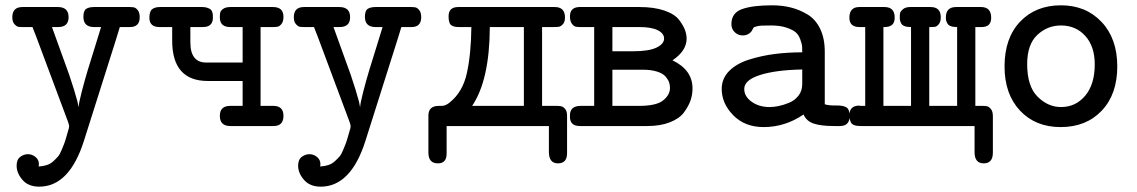

<svg xmlns="http://www.w3.org/2000/svg" viewBox="-20 -470 4239 716"><path d="M25.9 -405.8Q25.9 -443.8 64 -443.8H195.8Q235.8 -443.8 235.8 -405.8Q235.8 -368.7 195.8 -369.1H173.8L237.8 -191.9L255.9 -136.2L269 -90.8L272.9 -69.8Q273.9 -85.9 284.9 -128.4Q295.9 -170.9 307.4 -209Q318.8 -247.1 335.9 -301Q353 -355 356.9 -369.1H331.1Q291 -369.1 291 -407.2Q291 -430.2 301.5 -437Q312 -443.8 331.1 -443.8H462.9Q472.7 -443.8 479.7 -442.4Q486.8 -440.9 493.9 -431.9Q501 -422.9 501 -405.8Q501 -368.7 463.9 -369.1H426.8Q423.8 -360.4 418.9 -343.3Q414.1 -326.2 411.1 -317.9L293 55.2Q238.8 226.1 126 226.1Q85.9 226.1 64 200.9Q42 175.8 42 147.9Q42 125 55.4 115Q68.8 105 84 105Q100.1 105 112.5 115.5Q125 126 125 141.1Q125 147.9 124 150.9Q141.1 149.9 154.5 145.5Q168 141.1 178.5 131.6Q189 122.1 196 114Q203.1 106 209.5 90.1Q215.8 74.2 219 66.7Q222.2 59.1 227.5 40.5Q232.9 22 233.9 18.1Q237.8 6.8 237.8 1Q237.8 -3.9 233.9 -15.1L115.2 -333Q113.3 -338.9 108.2 -350.8Q103 -362.8 101.1 -369.1H65.9Q54.7 -369.1 48.3 -370.1Q42 -371.1 33.9 -379.9Q25.9 -388.7 25.9 -405.8Z M537.1 -403.8Q537.1 -427.7 547.6 -435.8Q558.1 -443.8 576.7 -443.8H733.9Q751 -443.8 762.9 -436.5Q774.9 -429.2 773.9 -405.8Q774.9 -368.7 735.8 -369.1H689.9V-312Q689.9 -236.8 749 -236.8H884.8V-369.1H838.9Q799.8 -369.1 799.8 -404.8Q799.8 -416 801.3 -423.1Q802.7 -430.2 812.3 -437Q821.8 -443.8 839.8 -443.8H998Q1037.1 -443.8 1037.1 -407.2Q1037.1 -390.1 1030 -381.1Q1022.9 -372.1 1015.9 -370.6Q1008.8 -369.1 999 -369.1H951.7V-75.2H999Q1037.1 -75.2 1037.1 -38.1Q1037.1 0 1000 0H838.9Q799.8 0 799.8 -38.1Q799.8 -75.2 838.9 -75.2H884.8V-168H754.9Q689 -168 655.8 -205.1Q621.6 -243.2 622.1 -320.8V-369.1H575.7Q537.1 -368.7 537.1 -403.8Z M1075.7 -405.8Q1075.7 -443.8 1113.8 -443.8H1245.6Q1285.6 -443.8 1285.6 -405.8Q1285.6 -368.7 1245.6 -369.1H1223.6L1287.6 -191.9L1305.7 -136.2L1318.8 -90.8L1322.8 -69.8Q1323.7 -85.9 1334.7 -128.4Q1345.7 -170.9 1357.2 -209Q1368.7 -247.1 1385.7 -301Q1402.8 -355 1406.7 -369.1H1380.9Q1340.8 -369.1 1340.8 -407.2Q1340.8 -430.2 1351.3 -437Q1361.8 -443.8 1380.9 -443.8H1512.7Q1522.5 -443.8 1529.5 -442.4Q1536.6 -440.9 1543.7 -431.9Q1550.8 -422.9 1550.8 -405.8Q1550.8 -368.7 1513.7 -369.1H1476.6Q1473.6 -360.4 1468.8 -343.3Q1463.9 -326.2 1460.9 -317.9L1342.8 55.2Q1288.6 226.1 1175.8 226.1Q1135.7 226.1 1113.8 200.9Q1091.8 175.8 1091.8 147.9Q1091.8 125 1105.2 115Q1118.7 105 1133.8 105Q1149.9 105 1162.4 115.5Q1174.8 126 1174.8 141.1Q1174.8 147.9 1173.8 150.9Q1190.9 149.9 1204.3 145.5Q1217.8 141.1 1228.3 131.6Q1238.8 122.1 1245.8 114Q1252.9 106 1259.3 90.1Q1265.6 74.2 1268.8 66.7Q1272 59.1 1277.3 40.5Q1282.7 22 1283.7 18.1Q1287.6 6.8 1287.6 1Q1287.6 -3.9 1283.7 -15.1L1165 -333Q1163.1 -338.9 1158 -350.8Q1152.8 -362.8 1150.9 -369.1H1115.7Q1104.5 -369.1 1098.1 -370.1Q1091.8 -371.1 1083.7 -379.9Q1075.7 -388.7 1075.7 -405.8Z M1577.6 -39.1Q1577.6 -75.2 1616.7 -75.2H1627.9Q1641.1 -75.2 1655.8 -86.9Q1705.6 -126 1721.2 -198Q1736.8 -270 1737.8 -369.1H1695.8Q1683.6 -369.1 1677.7 -370.1Q1671.9 -371.1 1665.3 -374.5Q1658.7 -377.9 1655.8 -386.5Q1652.8 -395 1652.8 -409.2Q1652.8 -444.3 1689.9 -443.8H2048.8Q2086.9 -443.8 2086.9 -404.8Q2086.9 -387.7 2078.9 -379.4Q2070.8 -371.1 2063.7 -370.1Q2056.6 -369.1 2043.9 -369.1H2001.5V-75.2H2054.7Q2066.9 -75.2 2073.7 -73.5Q2080.6 -71.8 2087.6 -63.5Q2094.7 -55.2 2094.7 -38.1V101.1Q2094.7 139.2 2060.8 139.2Q2026.9 139.2 2026.9 96.2V0H1645.5V103Q1645.5 139.2 1612.8 139.2Q1577.6 139.2 1577.6 99.1ZM1740.7 -75.2H1933.6V-369.1H1806.6Q1805.7 -171.4 1740.7 -75.2Z M2105.5 -38.1Q2104.5 -75.2 2145.5 -75.2H2195.8V-369.1Q2195.8 -369.1 2144.5 -369.1Q2133.3 -369.1 2126.5 -370.6Q2119.6 -372.1 2112.5 -381.6Q2105.5 -391.1 2105.5 -409.2Q2105.5 -442.4 2139.6 -443.8H2364.7Q2419.9 -443.8 2458.3 -430.4Q2496.6 -417 2512.7 -395.5Q2528.8 -374 2534.7 -357.4Q2540.5 -340.8 2540.5 -326.2Q2540.5 -280.3 2487.8 -245.1Q2563 -209 2562.5 -139.2Q2562.5 -117.2 2555.2 -95.7Q2547.9 -74.2 2530.8 -51Q2513.7 -27.8 2478 -13.9Q2442.4 0 2393.6 0H2142.6Q2103.5 0 2105.5 -38.1ZM2263.7 -75.2H2363.8Q2427.7 -75.2 2453.1 -95.7Q2478.5 -116.2 2478.5 -142.1Q2478.5 -153.3 2475.1 -163.1Q2471.7 -172.9 2462.2 -184.3Q2452.6 -195.8 2430.7 -202.9Q2408.7 -210 2377.4 -210H2263.7ZM2263.7 -278.8H2339.8Q2399.9 -278.8 2428.2 -292.5Q2456.5 -306.2 2456.5 -326.2Q2456.5 -345.2 2433.1 -357.2Q2409.7 -369.1 2364.7 -369.1H2263.7Z M2671.4 -138.2Q2671.4 -177.2 2699 -205.1Q2726.6 -232.9 2772.9 -247.6Q2819.3 -262.2 2868.4 -268.6Q2917.5 -274.9 2971.7 -274.9Q2971.7 -290 2971.2 -297.6Q2970.7 -305.2 2964.6 -322.5Q2958.5 -339.8 2947.5 -349.4Q2936.5 -358.9 2913.1 -366.9Q2889.6 -375 2855.5 -375Q2834.5 -375 2821.5 -374.5Q2808.6 -374 2801.5 -371.6Q2794.4 -369.1 2792.5 -368.7Q2790.5 -368.2 2787.6 -362.5Q2784.7 -356.9 2783.7 -355Q2771.5 -337.9 2749.5 -337.9Q2732.4 -337.9 2720 -349.9Q2707.5 -361.8 2707.5 -379.9Q2707.5 -421.9 2747.1 -436Q2786.6 -450.2 2858.4 -450.2Q2896.5 -450.2 2929 -442.1Q2961.4 -434.1 2991.5 -416Q3021.5 -397.9 3038.6 -362.5Q3055.7 -327.1 3055.7 -276.9V-81.1Q3069.8 -76.2 3097.2 -76.7Q3124.5 -77.1 3136.5 -69.6Q3148.4 -62 3148.4 -37.1Q3148.4 0 3112.3 0H3089.4Q3042.5 0 3014.9 -9Q2987.3 -18.1 2976.6 -43Q2907.7 3.9 2827.6 3.9Q2757.8 3.9 2714.6 -40Q2671.4 -84 2671.4 -138.2ZM2755.4 -138.2Q2755.4 -110.4 2783 -90.6Q2810.5 -70.8 2849.6 -70.8Q2865.7 -70.8 2883.5 -74.5Q2901.4 -78.1 2922.4 -86.7Q2943.4 -95.2 2957.5 -113Q2971.7 -130.9 2971.7 -157.2V-210.9Q2872.6 -209 2814 -190.2Q2755.4 -171.4 2755.4 -138.2Z M3147.5 -40Q3147.5 -76.2 3184.6 -76.2Q3184.6 -76.2 3188.5 -75.2H3206.5V-369.1H3185.5Q3147.5 -369.1 3147.5 -403.8Q3147.5 -443.8 3184.6 -443.8H3278.3Q3316.4 -443.8 3316.4 -404.8Q3317.4 -368.7 3277.3 -369.1H3274.4V-75.2H3377.4V-369.1Q3362.3 -369.1 3353.3 -372.6Q3344.2 -376 3340.8 -382.6Q3337.4 -389.2 3336.4 -393.6Q3335.4 -397.9 3335.4 -405.8Q3335.4 -414.6 3336.4 -420.7Q3337.4 -426.8 3346.9 -435.3Q3356.4 -443.8 3374.5 -443.8H3450.2Q3488.3 -443.8 3488.3 -405.8Q3488.3 -388.7 3481 -379.9Q3473.6 -371.1 3467 -370.1Q3460.4 -369.1 3448.2 -369.1H3445.3V-75.2H3549.3V-369.1Q3534.2 -369.1 3525.4 -372.6Q3516.6 -376 3512.9 -382.6Q3509.3 -389.2 3508.3 -393.6Q3507.3 -397.9 3507.3 -404.8Q3507.3 -443.8 3545.4 -443.8H3638.2Q3676.3 -443.8 3676.3 -403.8Q3676.3 -368.7 3639.6 -369.1H3617.2V-75.2H3643.6Q3654.8 -75.2 3661.6 -73.5Q3668.5 -71.8 3675.5 -63Q3682.6 -54.2 3682.6 -36.1V99.1Q3682.6 139.2 3648.4 139.2Q3614.3 139.2 3614.3 97.2V0H3189.5Q3174.3 0 3165.3 -3.4Q3156.2 -6.8 3152.8 -14.4Q3149.4 -22 3148.4 -27.1Q3147.5 -32.2 3147.5 -40Z M3726.1 -222.2Q3726.1 -328.1 3784.2 -389.2Q3842.3 -450.2 3936.5 -450.2Q4029.3 -450.2 4087.9 -388.2Q4146.5 -326.2 4146.5 -222.2Q4146.5 -118.2 4088.4 -57.1Q4030.3 3.9 3935.5 3.9Q3841.3 3.9 3783.7 -57.6Q3726.1 -119.1 3726.1 -222.2ZM3810.5 -231Q3810.5 -147.9 3849.4 -109.4Q3888.2 -70.8 3936.5 -70.8Q3991.7 -70.8 4027.1 -113.3Q4062.5 -155.8 4062.5 -230Q4062.5 -296.9 4027.3 -335.9Q3992.2 -375 3936.5 -375Q3885.7 -375 3848.1 -339.6Q3810.5 -304.2 3810.5 -231Z"/></svg>

Font: CMU Typewriter Text
Style: Bold
Weight: 700
Version: Version 0.7.0